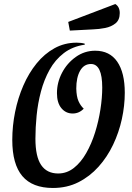

<svg xmlns="http://www.w3.org/2000/svg" viewBox="-20 -912 654 954"><path d="M243 22Q141 22 91 -37Q41 -96 41 -217Q41 -286 55 -355.5Q69 -425 96 -487Q123 -549 162 -597Q201 -645 251 -672.5Q301 -700 361 -700Q384 -700 401 -695V-690Q340 -681 297 -648Q254 -615 226.5 -565.5Q199 -516 183.5 -457.5Q168 -399 162 -338.5Q156 -278 156 -223Q156 -134 184.5 -92Q213 -50 269 -50Q312 -50 347 -77.5Q382 -105 408.5 -151.5Q435 -198 452.5 -254Q470 -310 479 -368.5Q488 -427 488 -477Q488 -594 432 -594Q397 -594 378 -560.5Q359 -527 359 -472Q360 -432 370 -409.5Q380 -387 396 -372Q373 -348 341 -348Q307 -348 285 -374.5Q263 -401 263 -449Q263 -502 288 -550Q313 -598 356.5 -629Q400 -660 453 -660Q525 -660 562.5 -605.5Q600 -551 600 -451Q600 -387 585.5 -320.5Q571 -254 542 -193Q513 -132 469.5 -83.5Q426 -35 369.5 -6.5Q313 22 243 22ZM327 -760 319 -803 553 -892Q575 -878 575 -847Q575 -813 554 -796Q533 -779 502.5 -773Q472 -767 442 -766Z"/></svg>

Font: Sansita Swashed
Style: Regular
Weight: 400
Designer: Pablo Cosgaya
Foundry: Omnibus-Type
Version: Version 1.003; ttfautohint (v1.8.3)